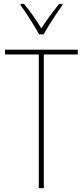

<svg xmlns="http://www.w3.org/2000/svg" viewBox="-20 -970 427 990"><path d="M182 -793H205C230 -838 271 -901 302 -943V-950H285C250 -906 220 -866 193 -824C168 -866 133 -916 103 -950H86V-943C112 -909 155 -840 182 -793ZM206 0V-689H381V-714H6V-689H180V0Z"/></svg>

Font: Noto Sans Arabic UI Cn Th
Style: Regular
Weight: 100
Width: 3
Designer: Monotype Design Team, Nadine Chahine and Nizar Qandah
Foundry: Monotype Imaging Inc.
Version: Version 2.010